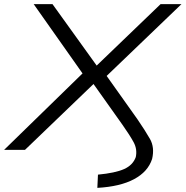

<svg xmlns="http://www.w3.org/2000/svg" viewBox="-31 -725 898 929"><path d="M440 184 443 120Q527 112 569.5 93Q612 74 626 35Q634 -3 615.5 -37Q597 -71 561 -122L419 -322L423 -320L90 0H-11L385 -386L383 -349L132 -705H223L438 -406H435L746 -705H847L474 -347L472 -376L634 -148Q671 -94 694.5 -53Q718 -12 705 44Q685 106 617.5 142Q550 178 440 184Z"/></svg>

Font: Nunito Sans 7pt Expanded Light
Style: Italic
Weight: 300
Width: 7
Italic angle: -9°
Designer: Vernon Adams
Foundry: Vernon Adams
Version: Version 3.101;gftools[0.9.27]